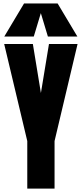

<svg xmlns="http://www.w3.org/2000/svg" viewBox="-20 -1121 486 1141"><path d="M142.1 0V-282.7L4.9 -859.4H175.3L223.1 -568.4L271 -859.4H440.9L304.2 -282.7V0ZM5.4 -903.8 123 -1100.6H322.3L439.9 -903.8H264.6L222.7 -1043L180.7 -903.8Z"/></svg>

Font: webenart
Style: Regular
Weight: 400
Designer: Vernon Adams
Foundry: Vernon Adams
Version: Version 2.116; ttfautohint (v1.8.3)